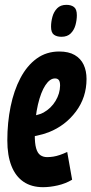

<svg xmlns="http://www.w3.org/2000/svg" viewBox="-20 -767 379 797"><path d="M100.6 -284.8Q114.6 -285.2 131.5 -289.2Q148.4 -293.2 160.4 -299.6Q192.2 -317.4 210.6 -348.1Q229 -378.8 229.4 -411.6Q229.4 -428.6 223.9 -435Q218.4 -441.4 208.8 -441.4Q187.4 -441.8 168.6 -413.5Q149.8 -385.2 137.5 -333.1Q125.2 -281 124.4 -210.2Q124 -172.6 129.9 -151.8Q135.8 -131 147.6 -122.9Q159.4 -114.8 175.4 -114.8Q187.8 -114.8 200.9 -116.8Q214 -118.8 228.6 -123.8Q243.2 -128.8 259 -136.2L279.4 -21Q252.2 -4.8 219.7 2.6Q187.2 10 158.8 10Q110.6 10 77.5 -12.6Q44.4 -35.2 27.4 -78.6Q10.4 -122 10.4 -184.2Q10.4 -258 24 -324.6Q37.6 -391.2 64.7 -442.8Q91.8 -494.4 132.1 -523.8Q172.4 -553.2 226 -553.2Q265 -553.2 290.1 -538.6Q315.2 -524 327.2 -498.4Q339.2 -472.8 339.2 -439.2Q339.2 -363 295.4 -304.3Q251.6 -245.6 182.6 -218.2Q158.4 -209 131.8 -203.5Q105.2 -198 77.8 -197.6ZM235.1 -614.3Q215.8 -614.3 203.9 -622.9Q191.9 -631.5 191.9 -656.1Q191.9 -676.4 197.6 -697.3Q203.3 -718.2 217.3 -732.6Q231.3 -746.9 255.5 -746.9Q275.4 -746.9 287.2 -737.8Q299 -728.7 299 -703.8Q299 -683.8 293.3 -663Q287.6 -642.3 273.6 -628.3Q259.6 -614.3 235.1 -614.3Z"/></svg>

Font: Georama
Style: Italic
Weight: 400
Width: 2
Italic angle: -9°
Designer: Jean-Baptiste Levee
Foundry: Production Type
Version: Version 1.000